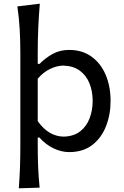

<svg xmlns="http://www.w3.org/2000/svg" viewBox="-20 -809 668 1036"><path d="M81.5 207Q85.9 148.9 87.9 92.8Q89.8 36.6 89.8 -28.3V-523.9Q89.8 -590.3 86.2 -652.3Q82.5 -714.4 73.7 -774.4L194.8 -789.1Q189.5 -725.1 186.5 -659.7Q183.6 -594.2 183.6 -523.9V-464.4H193.8Q222.7 -494.6 262.5 -517.1Q302.2 -539.6 353 -539.6Q423.8 -539.6 473.9 -503.4Q523.9 -467.3 550.3 -405Q576.7 -342.8 576.7 -264.6Q576.7 -190.9 552 -127.9Q527.3 -64.9 477.8 -26.6Q428.2 11.7 353 11.7Q311.5 11.7 269.8 -8.1Q228 -27.8 192.4 -66.9H183.6V-24.4Q183.6 37.6 185.8 91.6Q188 145.5 193.8 203.6ZM323.2 -71.8Q377.9 -73.2 412.6 -100.3Q447.3 -127.4 463.6 -170.9Q480 -214.4 480 -264.2Q480 -316.9 462.6 -359.6Q445.3 -402.3 410.2 -428Q375 -453.6 321.3 -455.1Q287.1 -454.6 250.2 -437Q213.4 -419.4 183.6 -384.3V-155.3Q241.7 -73.2 323.2 -71.8Z"/></svg>

Font: Pinar Medium
Style: Regular
Weight: 500
Designer: Amin Abedi
Version: Version 3.000